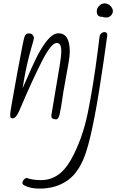

<svg xmlns="http://www.w3.org/2000/svg" viewBox="-20 -697 687 1131"><path d="M283 -21 332 -313Q341 -367 341 -396Q341 -444 314 -444Q281 -444 223.5 -329.5Q166 -215 105 -71L91 -39Q73 0 55 0Q45 0 42.5 -4.5Q40 -9 40 -24Q40 -39 79.5 -255Q119 -471 125 -482Q131 -494 135.5 -497Q140 -500 153 -500Q165 -500 172.5 -491Q180 -482 180 -473Q180 -467 170 -434Q140 -332 123 -236L113 -177Q130 -213 138 -233Q166 -298 189.5 -347Q213 -396 242 -438Q286 -501 324 -501Q391 -501 391 -393Q391 -370 385 -334Q379 -298 372 -260Q358 -187 354 -160L347 -114Q338 -52 331 -23Q324 6 311 6Q295 6 288 0Q281 -6 283 -21ZM123 395Q112 389 112 380Q112 371 119.5 362Q127 353 137 351Q171 364 222 364Q331 364 398 244Q465 124 497 -31.5Q529 -187 557 -405Q560 -431 562.5 -451Q565 -471 567 -485Q570 -496 578 -502Q586 -508 595 -508Q612 -508 612 -490L591 -340Q535 51 488 196Q450 314 380.5 364Q311 414 213 414Q158 414 123 395ZM583 -598H579Q550 -598 550 -632Q550 -649 564.5 -663Q579 -677 596 -677Q613 -677 628 -665Q645 -648 645 -632Q645 -617 633.5 -605.5Q622 -594 607 -594Q591 -594 583 -598Z"/></svg>

Font: Bad Script
Style: Regular
Weight: 400
Italic angle: -10°
Designer: Roman Shchyukin (Gaslight Type Foundry), Cyreal (Charset Expansion)
Foundry: Gaslight
Version: Version 2.000